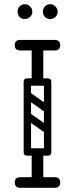

<svg xmlns="http://www.w3.org/2000/svg" viewBox="-20 -889 355 909"><path d="M157 -486Q130 -486 130 -512V-671Q130 -697 157 -697Q185 -697 185 -671V-512Q185 -486 157 -486ZM76 -650Q50 -650 50 -675Q50 -700 76 -700H239Q265 -700 265 -675Q265 -650 239 -650ZM76 0Q50 0 50 -25Q50 -50 76 -50H239Q265 -50 265 -25Q265 0 239 0ZM92 -501Q92 -518 109 -518H206Q223 -518 223 -501Q223 -483 207 -483H109Q102 -483 97 -487.5Q92 -492 92 -501ZM92 -170Q92 -187 109 -187H206Q223 -187 223 -170Q223 -152 207 -152H109Q102 -152 97 -156.5Q92 -161 92 -170ZM157 -3Q130 -3 130 -29V-158Q130 -184 157 -184Q185 -184 185 -158V-29Q185 -3 157 -3ZM98 -350Q108 -363 121 -354L215 -288Q229 -279 218 -263Q208 -250 195 -259L101 -325Q96 -329 94.5 -336Q93 -343 98 -350ZM98 -448Q108 -461 121 -452L215 -386Q229 -377 218 -361Q208 -348 195 -357L101 -423Q96 -427 94.5 -434Q93 -441 98 -448ZM205 -152Q188 -152 188 -169V-501Q188 -518 205 -518Q223 -518 223 -502V-170Q223 -152 205 -152ZM109 -152Q92 -152 92 -169V-501Q92 -518 109 -518Q127 -518 127 -502V-170Q127 -152 109 -152ZM217 -799Q202 -799 192.5 -809Q183 -819 183 -834Q183 -848 192.5 -858.5Q202 -869 217 -869Q232 -869 242.5 -858.5Q253 -848 253 -834Q253 -819 242.5 -809Q232 -799 217 -799ZM97 -799Q82 -799 72.5 -809Q63 -819 63 -834Q63 -848 72.5 -858.5Q82 -869 97 -869Q112 -869 122.5 -858.5Q133 -848 133 -834Q133 -819 122.5 -809Q112 -799 97 -799Z"/></svg>

Font: Agu Display Uzo
Style: Regular
Weight: 400
Designer: Oluwaseun Badejo
Version: Version 1.103